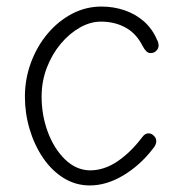

<svg xmlns="http://www.w3.org/2000/svg" viewBox="-20 -562 544 586"><path d="M254 4Q211 4 174.5 -18.5Q138 -41 111.5 -80Q85 -119 70.5 -167.5Q56 -216 56 -267Q56 -321 74.5 -371Q93 -421 125.5 -459.5Q158 -498 200 -520Q242 -542 290 -542Q327 -542 360.5 -530.5Q394 -519 419.5 -496.5Q445 -474 459 -441Q462 -436 463 -431.5Q464 -427 464 -423Q464 -416 460 -410.5Q456 -405 451 -402.5Q446 -400 440 -400Q432 -400 426.5 -405.5Q421 -411 415 -422Q396 -460 363 -478Q330 -496 288 -496Q256 -496 224 -478Q192 -460 165.5 -428.5Q139 -397 123 -355.5Q107 -314 107 -267Q107 -210 126 -159Q145 -108 178.5 -75.5Q212 -43 254 -42Q298 -42 338.5 -69.5Q379 -97 413 -142Q419 -150 423.5 -152.5Q428 -155 433 -155Q440 -155 445 -151.5Q450 -148 453.5 -143Q457 -138 457 -131Q457 -126 454.5 -120Q452 -114 445 -106Q407 -57 356 -26.5Q305 4 254 4Z"/></svg>

Font: Playpen Sans ExtraLight
Style: Regular
Weight: 250
Designer: Laura Meseguer, Veronika Burian, José Scaglione
Foundry: TypeTogether
Version: Version 1.001